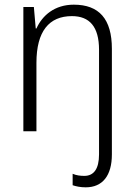

<svg xmlns="http://www.w3.org/2000/svg" viewBox="-20 -655 576 822"><path d="M347 147C419 147 459 97 459 6V-446C459 -574 404 -635 296 -635C214 -635 161 -589 136 -533H133L125 -625H80V-93H136V-386C136 -521 190 -586 288 -586C363 -586 404 -541 404 -442V6C404 69 381 98 341 98C324 98 307 96 291 89V138C306 143 324 147 347 147Z"/></svg>

Font: Noto Sans Kannada UI SemiCondensed Light
Style: Regular
Weight: 300
Width: 4
Designer: Jelle Bosma - Monotype Design Team
Foundry: Monotype Imaging Inc.
Version: Version 2.005